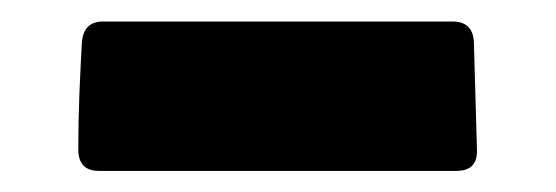

<svg xmlns="http://www.w3.org/2000/svg" viewBox="-20 -162 527 182"><path d="M54.2 -20.5Q54.2 -45.9 55.2 -71.3Q56.2 -96.7 57.6 -121.6Q59.1 -141.6 77.6 -141.6H409.2Q428.2 -141.6 429.2 -122.1L432.1 -20.5Q433.1 0 412.6 0H73.7Q54.2 0 54.2 -20.5Z"/></svg>

Font: Belanosima
Style: Bold
Weight: 700
Designer: The DocRepair Project, Santiago Orozco
Foundry: Google
Version: Version 2.000